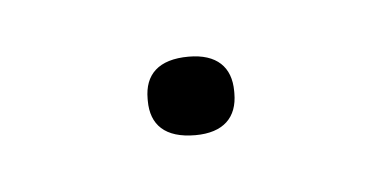

<svg xmlns="http://www.w3.org/2000/svg" viewBox="-23 -298 189 95"><g transform="rotate(-5 71.5 -250.5)"><path d="M50 -251V-250C50 -238 57 -231 72 -231C86 -231 93 -238 93 -250V-251C93 -263 86 -270 72 -270C57 -270 50 -263 50 -251Z"/></g></svg>

Font: LT Wave Thin
Style: Regular
Weight: 100
Designer: Daniel Lyons
Version: Version 2.5 (Glyphs App)